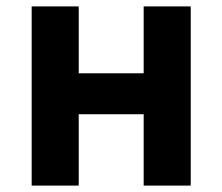

<svg xmlns="http://www.w3.org/2000/svg" viewBox="-20 -580 695 600"><path d="M79 0H226V-223H429V0H576V-560H429V-351H226V-560H79Z"/></svg>

Font: Noto Sans JP
Style: Bold
Weight: 700
Designer: Ryoko NISHIZUKA 西塚涼子 (kana, bopomofo & ideographs); Paul D. Hunt (Latin, Greek & Cyrillic); Sandoll Communications 산돌커뮤니
Foundry: Adobe
Version: Version 2.004;hotconv 1.0.118;makeotfexe 2.5.65603